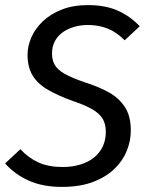

<svg xmlns="http://www.w3.org/2000/svg" viewBox="-21 -721 580 753"><path d="M324 -701Q392 -701 440.5 -679.5Q489 -658 527 -618L468 -563Q435 -596 400 -609.5Q365 -623 324 -623Q295 -623 269.5 -615.5Q244 -608 224.5 -594Q205 -580 194 -559Q183 -538 183 -511Q183 -485 194 -466Q205 -447 233.5 -431Q262 -415 312 -398Q360 -383 401 -361.5Q442 -340 467 -304Q492 -268 492 -209Q492 -169 476.5 -130Q461 -91 428 -59Q395 -27 344 -7.5Q293 12 222 12Q146 12 91 -13Q36 -38 -1 -80L59 -136Q90 -102 129.5 -84Q169 -66 224 -66Q262 -66 293.5 -75.5Q325 -85 347.5 -103Q370 -121 382 -146.5Q394 -172 394 -204Q394 -234 382 -254.5Q370 -275 342.5 -291.5Q315 -308 267 -324Q209 -345 168.5 -368Q128 -391 107.5 -424Q87 -457 87 -506Q87 -540 102 -574.5Q117 -609 147 -637.5Q177 -666 221.5 -683.5Q266 -701 324 -701Z"/></svg>

Font: Fira Sans Variable
Style: Italic
Weight: 397
Italic angle: -8°
Designer: Carrois Corporate & Edenspiekermann AG
Foundry: Carrois Corporate GbR & Edenspiekermann AG
Version: Version 4.202